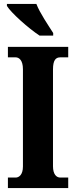

<svg xmlns="http://www.w3.org/2000/svg" viewBox="-20 -951 384 971"><path d="M180 -771H249V-784C225 -822 181 -886 164 -931H15V-921C36 -886 125 -807 180 -771ZM20 0H325V-53H285C265 -53 248 -70 248 -110V-600C248 -647 262 -661 285 -661H325V-714H20V-661H59C76 -661 96 -647 96 -601V-109C96 -67 76 -53 59 -53H20Z"/></svg>

Font: Noto Serif Thai ExtraCondensed ExtraBold
Style: Regular
Weight: 800
Width: 2
Designer: Monotype Design Team
Foundry: Monotype Imaging Inc.
Version: Version 2.002